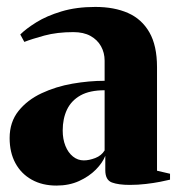

<svg xmlns="http://www.w3.org/2000/svg" viewBox="-20 -538 529 568"><path d="M147 11Q105 11 73.8 -6.5Q42.5 -24 25.5 -55.5Q8.5 -87 8.5 -129.5Q8.5 -177 34.8 -209.8Q61 -242.5 103.2 -262.2Q145.5 -282 194.5 -290.5Q243.5 -299 289.5 -299V-358.5Q289.5 -382 278.8 -401.2Q268 -420.5 247.5 -431.8Q227 -443 197 -443Q149 -443 111.2 -432.8Q73.5 -422.5 52 -414L40 -436Q57 -453 87.5 -472Q118 -491 161.8 -504.2Q205.5 -517.5 262 -517.5Q318 -517.5 358.8 -499.5Q399.5 -481.5 422 -442.2Q444.5 -403 444.5 -339.5V-33L483 -24V-6.5Q472.5 -4 453.8 -0.2Q435 3.5 411.8 6.2Q388.5 9 364 9Q330.5 9 311 1.8Q291.5 -5.5 291.5 -34.5V-77Q283.5 -56.5 263.5 -36.2Q243.5 -16 214 -2.5Q184.5 11 147 11ZM228 -63.5Q243.5 -63.5 261.8 -70.5Q280 -77.5 289.5 -93V-271Q245.5 -271 218.2 -255.8Q191 -240.5 178.2 -213.8Q165.5 -187 165.5 -152Q165.5 -126.5 173.5 -106.5Q181.5 -86.5 195.8 -75Q210 -63.5 228 -63.5Z"/></svg>

Font: Merriweather 144pt ExtraBold
Style: Regular
Weight: 800
Version: Version 2.100